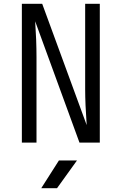

<svg xmlns="http://www.w3.org/2000/svg" viewBox="-20 -750 640 1010"><path d="M95 0V-730H202L436 -92Q428 -205 428 -280V-730H505V0H398L165 -638Q172 -537 172 -450V0ZM280 240H197L290 94H385Z"/></svg>

Font: JetBrains Mono Semi Light
Style: Regular
Weight: 350
Monospace: yes
Designer: Philipp Nurullin, Konstantin Bulenkov
Foundry: JetBrains
Version: 2.002